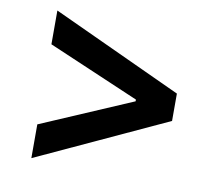

<svg xmlns="http://www.w3.org/2000/svg" viewBox="-66 -641 805 706"><g transform="rotate(10 336.5 -288.5)"><path d="M93.4 -564.3V-438.2L434.7 -291.9V-285.5L93.4 -139.2V-13.1L579.2 -237.6V-339.8Z"/></g></svg>

Font: TID UI Semi Bold
Style: Regular
Weight: 600
Designer: The TID Project Authors
Foundry: Bakken & Bæck
Version: Version 1.001;hotconv 1.0.109;makeotfexe 2.5.65596